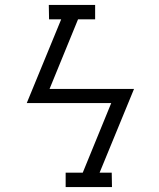

<svg xmlns="http://www.w3.org/2000/svg" viewBox="-20 -755 640 775"><path d="M432 0H245V-58H314L429 -339H88L227 -677H178L177 -735H364V-677H295L180 -396H521L382 -58H431Z"/></svg>

Font: Iosevka HT Light Extended
Style: Italic
Weight: 300
Width: 7
Italic angle: -9°
Monospace: yes
Designer: Belleve Invis
Foundry: Belleve Invis
Version: Version 32.3.0; ttfautohint (v1.8.4)